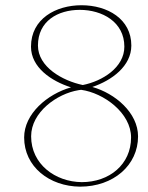

<svg xmlns="http://www.w3.org/2000/svg" viewBox="-20 -697 560 726"><path d="M289.1 -8.3C189 -9.3 97.7 -76.2 97.7 -181.6C97.7 -272.5 195.3 -342.8 276.9 -356C279.8 -356.4 283.7 -356.9 286.6 -357.4C372.1 -345.7 475.6 -270 475.6 -177.2C475.6 -74.7 393.1 -8.3 289.1 -8.3ZM281.7 -659.7C366.2 -659.7 450.2 -614.3 450.2 -520.5C450.2 -441.9 367.2 -390.1 293 -375.5C216.3 -391.6 123.5 -443.8 123.5 -524.9C123.5 -617.7 199.2 -659.7 281.7 -659.7ZM502 -181.2C502 -270.5 415.5 -343.8 329.1 -368.2C403.3 -393.1 476.6 -447.3 476.6 -524.9C476.6 -625.5 386.2 -677.2 288.1 -677.2C191.9 -677.2 97.2 -626.5 97.2 -520.5C97.2 -441.9 174.3 -390.1 248.5 -366.7C158.7 -341.3 71.3 -266.6 71.3 -177.2C71.3 -66.4 167 7.8 282.7 8.8C409.7 8.8 502 -72.8 502 -181.2Z"/></svg>

Font: WireWyrm
Style: Light
Weight: 200
Version: Version 001.000